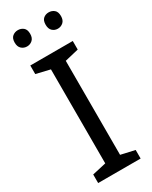

<svg xmlns="http://www.w3.org/2000/svg" viewBox="-232 -959 802 1010"><g transform="rotate(-30 169.5 -454.0)"><path d="M298 0H40V-52L124 -71V-642L40 -662V-714H298V-662L214 -642V-71L298 -52ZM29 -859Q29 -885 43 -896.5Q57 -908 76 -908Q95 -908 109 -896.5Q123 -885 123 -859Q123 -834 109 -821.5Q95 -809 76 -809Q57 -809 43 -821.5Q29 -834 29 -859ZM217 -859Q217 -885 230.5 -896.5Q244 -908 263 -908Q282 -908 296 -896.5Q310 -885 310 -859Q310 -834 296 -821.5Q282 -809 263 -809Q244 -809 230.5 -821.5Q217 -834 217 -859Z"/></g></svg>

Font: TSCustom
Style: Regular
Weight: 400
Designer: Monotype Design Team
Foundry: Monotype Imaging Inc.
Version: Version 2.004; ttfautohint (v1.8.3) -l 8 -r 50 -G 200 -x 14 